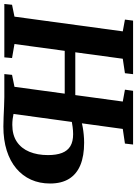

<svg xmlns="http://www.w3.org/2000/svg" viewBox="140 -923 788 1108"><g transform="rotate(90 534.0 -369.0)"><path d="M3 0 7.5 -44.5 76 -58.5 161 -683.5 93 -696 99 -743H408L402.5 -696L319 -683.5L234 -58.5L315 -44.5L311 0ZM247.5 -348.5V-409.5H585.5V-348.5ZM710 5.5Q687 5.5 656 4.2Q625 3 594.2 1.5Q563.5 0 541 0H407.5L412 -44.5L481 -58.5L566 -683.5L497.5 -696L504 -743H814L808.5 -696L724 -683.5L637.5 -53Q650.5 -50 667 -48Q683.5 -46 700.5 -46Q759 -46 797.8 -72Q836.5 -98 855.8 -144.5Q875 -191 875 -252Q875 -300.5 862.5 -332.8Q850 -365 823.5 -381Q797 -397 754 -397Q733.5 -397 711.8 -394Q690 -391 674 -388L680.5 -444.5Q695 -449 714.8 -452.5Q734.5 -456 757.5 -458.2Q780.5 -460.5 803.5 -460.5Q880 -460.5 932.2 -439Q984.5 -417.5 1011.8 -373.8Q1039 -330 1039 -264Q1039 -203.5 1016.8 -154Q994.5 -104.5 952 -68.8Q909.5 -33 848.5 -13.8Q787.5 5.5 710 5.5Z"/></g></svg>

Font: Merriweather 36pt ExtraBold
Style: Italic
Weight: 800
Italic angle: -7.8°
Version: Version 2.101